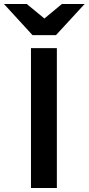

<svg xmlns="http://www.w3.org/2000/svg" viewBox="-72 -941 444 961"><path d="M83 0V-700H212.6V0ZM90.8 -765 -52.2 -921H62L150.2 -848.4L237.8 -921H351.6L208 -765Z"/></svg>

Font: Overpass
Style: Regular
Weight: 400
Designer: Delve Withrington, Dave Bailey, Thomas Jockin
Foundry: Delve Fonts LLC
Version: Version 4.000